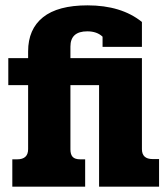

<svg xmlns="http://www.w3.org/2000/svg" viewBox="-20 -697 625 717"><path d="M26 -102H44Q85 -102 85 -140V-379H11V-480H85V-505Q85 -588 140.5 -632.5Q196 -677 307 -677Q433 -677 510 -615V-522H363V-560Q342 -580 306 -580Q243 -580 243 -523V-480H510V-140Q510 -103 550 -103H574V0H350V-379H243V-139Q243 -120 251.5 -111Q260 -102 280 -102H298V0H26Z"/></svg>

Font: Pridi SemiBold
Style: Regular
Weight: 600
Designer: Katatrad Team
Foundry: CadsonDemak
Version: Version 1.001